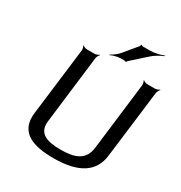

<svg xmlns="http://www.w3.org/2000/svg" viewBox="-196 -990 1076 1140"><g transform="rotate(30 341.5 -419.5)"><path d="M346 -55C252 -55 186 -76 198 -167L254 -629C255 -638 263 -653 269 -658L267 -660C261 -655 246 -649 237 -649H184C175 -649 160 -655 156 -660L154 -658C158 -653 162 -638 161 -629L104 -166C87 -25 196 10 336 10C505 10 597 -49 611 -166L668 -629C669 -638 677 -653 683 -658L681 -660C675 -655 660 -649 651 -649H598C589 -649 574 -655 570 -660L568 -658C572 -653 576 -638 575 -629L519 -167C507 -76 440 -55 346 -55ZM514 -830H463C460 -830 454 -833 454 -835L449 -833C450 -831 448 -824 446 -822L372 -733C358 -715 331 -697 316 -690L317 -686C332 -694 362 -703 384 -703H413C415 -703 420 -701 420 -699L424 -701C423 -702 426 -707 428 -709L525 -796C547 -817 584 -837 605 -845L604 -849C583 -840 544 -830 514 -830Z"/></g></svg>

Font: Gamestation Storm Oblique 
Style: Italic
Weight: 400
Designer: Jonas Hecksher
Foundry: Jonas Hecksher, Playtypeª, e-types AS
Version: Version 1.003